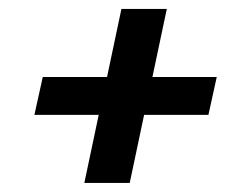

<svg xmlns="http://www.w3.org/2000/svg" viewBox="-20 -478 507 423"><path d="M297.5 -225H439.2L457.5 -308.3H315.8L347.5 -458.3H247.5L215.8 -308.3H74.2L55.8 -225H197.5L165.8 -75H265.8Z"/></svg>

Font: BoonHome
Style: Bold Oblique
Weight: 700
Italic angle: -12°
Designer: Sungsit Sawaiwan
Foundry: Sungsit Sawaiwan
Version: Version 0.2